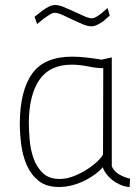

<svg xmlns="http://www.w3.org/2000/svg" viewBox="-20 -735 558 766"><path d="M426 -71Q436 -50 456.5 -38.5Q477 -27 499 -22L497 11Q477 10 458.5 1.5Q440 -7 426 -18.5Q412 -30 402.5 -43.5Q393 -57 390 -68Q381 -56 362.5 -42Q344 -28 321 -16Q298 -4 270.5 3.5Q243 11 216 11Q164 11 133.5 -14Q103 -39 86.5 -77Q70 -115 64.5 -159.5Q59 -204 59 -243Q60 -374 108.5 -441.5Q157 -509 268 -509Q294 -509 325 -505.5Q356 -502 385 -497L426 -506ZM218 -21Q246 -21 275 -32.5Q304 -44 328.5 -60Q353 -76 370 -92.5Q387 -109 391 -119L392 -463Q366 -463 331.5 -470Q297 -477 266 -477Q179 -477 137.5 -417Q96 -357 95 -247Q95 -215 98.5 -175.5Q102 -136 114.5 -101.5Q127 -67 151.5 -44Q176 -21 218 -21ZM418 -673Q405 -661 393 -651Q382 -643 369 -636.5Q356 -630 345 -630Q330 -630 309.5 -638.5Q289 -647 268.5 -657Q248 -667 229 -675.5Q210 -684 198 -684Q190 -684 178 -676.5Q166 -669 155 -661Q142 -651 128 -639L118 -668Q133 -680 147 -691Q159 -700 173 -707.5Q187 -715 200 -715Q215 -715 235.5 -706.5Q256 -698 276.5 -688.5Q297 -679 316 -670.5Q335 -662 347 -662Q354 -662 364.5 -668Q375 -674 385 -682Q396 -691 409 -703Z"/></svg>

Font: Panefresco 1wt
Style: Regular
Weight: 250
Version: Version 1.000